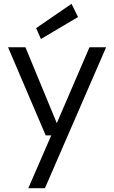

<svg xmlns="http://www.w3.org/2000/svg" viewBox="-20 -764 597 1004"><path d="M128 220 248 -56H219L22 -517H113L277 -120L448 -517H535L215 220ZM194 -560 169 -617 354 -744 388 -675Z"/></svg>

Font: DM Sans 11pt
Style: Regular
Weight: 400
Version: Version 4.004;gftools[0.9.30]